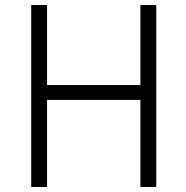

<svg xmlns="http://www.w3.org/2000/svg" viewBox="-20 -743 741 763"><path d="M538 -346V0H601V-723H538V-405H167V-723H104V0H167V-346Z"/></svg>

Font: United Sans ExtraLight
Style: Regular
Weight: 200
Designer: Pablo Impallari, Rodrigo Fuenzalida (Modified by Dan O. Williams)
Version: Version 1.000;PS 001.000;hotconv 1.0.88;makeotf.lib2.5.64775